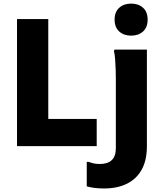

<svg xmlns="http://www.w3.org/2000/svg" viewBox="-20 -828 926 1088"><path d="M76.4 0V-720H253.6V-154H528V0ZM570 240Q538.8 240 514.4 236.7Q489.9 233.4 471.6 228V89.2H482.4Q496.5 94.6 510.3 97.9Q524 101.2 546.4 101.2Q590.2 101.2 613.3 79.4Q636.4 57.7 636.4 11.4V-380.4Q636.4 -400.4 635.6 -431Q634.7 -461.6 632.5 -491.2Q630.3 -520.8 625.6 -538.8L629 -546.8H812.4V0.4Q812.4 81.2 782.4 134.3Q752.4 187.4 698 213.7Q643.6 240 570 240ZM723 -626Q681.9 -626 655.7 -649.5Q629.4 -673 629.4 -716.8Q629.4 -760.6 655.7 -784.1Q681.9 -807.6 723 -807.6Q764.4 -807.6 790.5 -784.1Q816.6 -760.6 816.6 -716.8Q816.6 -673 790.5 -649.5Q764.4 -626 723 -626Z"/></svg>

Font: Kufam
Style: Regular
Weight: 400
Designer: Wael Morcos, Artur Schmal
Foundry: Original Type
Version: Version 1.301; ttfautohint (v1.8.3)